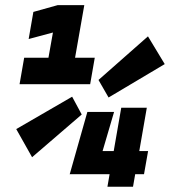

<svg xmlns="http://www.w3.org/2000/svg" viewBox="-20 -713 649 733"><path d="M390.1 0 398.4 -47.9H245.6L246.6 -49.3L313.5 -285.6H415.5L371.6 -136.2H414.1L442.9 -301.8H540.5L511.7 -136.2H545.4L529.8 -47.9H496.1L487.8 0ZM54.7 -391.6 72.3 -492.7H165L182.1 -588.9L89.4 -564L107.4 -667.5L200.2 -693.4H301.8L266.6 -492.7H341.8L324.2 -391.6ZM394.5 -340.8 356 -407.7 544.9 -574.2 608.9 -468.3ZM102.5 -112.8 42 -220.2 255.4 -343.8 292 -275.9Z"/></svg>

Font: Cascadia Mono
Style: Bold Italic
Weight: 700
Italic angle: -10°
Monospace: yes
Designer: Aaron Bell
Foundry: Saja Typeworks
Version: Version 2404.023; ttfautohint (v1.8.4)